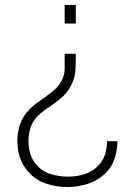

<svg xmlns="http://www.w3.org/2000/svg" viewBox="-20 -560 544 775"><path d="M241 -343H286Q286 -301 284.2 -272.8Q282.5 -244.5 266 -213Q250 -183 224.5 -162.2Q199 -141.5 172.5 -124Q146 -106.5 127 -86Q108.5 -64.5 101.8 -40.5Q95 -16.5 95 9Q95 39.5 103.2 63.5Q111.5 87.5 127 105Q151 132.5 185 142.8Q219 153 254 153Q292.5 153 324.8 141.8Q357 130.5 377 108Q396 89 404 63.2Q412 37.5 412 10H454Q454 43 443.5 77.2Q433 111.5 408 137Q378 167.5 336.5 181.2Q295 195 252 195Q207 195 166.2 181.2Q125.5 167.5 97 137Q72.5 110.5 61.2 78.2Q50 46 50 8Q50 -26.5 61.5 -59.2Q73 -92 96 -115Q114 -134.5 140.2 -152.5Q166.5 -170.5 191 -189.8Q215.5 -209 228 -233Q241 -257 241 -282.5Q241 -308 241 -343ZM241 -540H286V-465H241Z"/></svg>

Font: Manrope Variable Light
Style: Regular
Weight: 200
Designer: Mikhail Sharanda
Foundry: Mikhail Sharanda
Version: Version 4.505